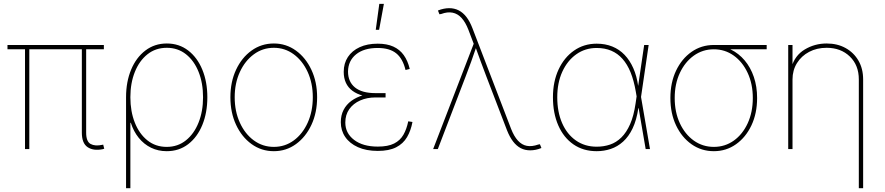

<svg xmlns="http://www.w3.org/2000/svg" viewBox="-20 -777 4613 1001"><path d="M514.6 1Q466.3 10.3 436.5 -10Q406.7 -30.3 406.7 -85.4V-530.8H429.2V-85.4Q429.2 -39.1 452.4 -26.4Q475.6 -13.7 513.7 -22Q516.6 -22.9 515.9 -22.7Q515.1 -22.5 518.1 -22.9L523.4 -1.5Q521.5 -1 519.3 -0.5Q517.1 0 514.6 1ZM110.4 0V-530.8H132.8V0ZM19 -520V-542.5H521.5V-520Z M637.2 204.1V-270Q637.2 -350.6 663.6 -413.8Q689.9 -477.1 738 -513.7Q786.1 -550.3 849.6 -550.3Q913.6 -550.3 961.2 -513.7Q1008.8 -477.1 1034.9 -413.6Q1061 -350.1 1061 -270Q1061 -189.5 1034.9 -125.7Q1008.8 -62 961.2 -25.4Q913.6 11.2 849.1 11.2Q804.7 11.2 767.6 -6.8Q730.5 -24.9 703.4 -58.3Q676.3 -91.8 662.1 -136.7H659.7V204.1ZM849.1 -11.2Q906.7 -11.2 949.2 -45.2Q991.7 -79.1 1015.1 -137.7Q1038.6 -196.3 1038.6 -270Q1038.6 -343.8 1015.4 -402.1Q992.2 -460.4 949.7 -494.1Q907.2 -527.8 849.6 -527.8Q791.5 -527.8 749 -494.1Q706.5 -460.4 683.1 -402.1Q659.7 -343.8 659.7 -270Q659.7 -196.3 682.9 -137.7Q706.1 -79.1 748.5 -45.2Q791 -11.2 849.1 -11.2Z M1407.7 11.2Q1342.8 11.2 1291.5 -25.9Q1240.2 -63 1210.7 -126.5Q1181.2 -189.9 1181.2 -270Q1181.2 -350.1 1210.7 -413.3Q1240.2 -476.6 1291.5 -513.4Q1342.8 -550.3 1407.7 -550.3Q1471.7 -550.3 1522.7 -513.4Q1573.7 -476.6 1603.5 -413.1Q1633.3 -349.6 1633.3 -270Q1633.3 -189.9 1603.8 -126.5Q1574.2 -63 1523.2 -25.9Q1472.2 11.2 1407.7 11.2ZM1407.7 -11.2Q1465.8 -11.2 1511.7 -44.9Q1557.6 -78.6 1584.2 -137.5Q1610.8 -196.3 1610.8 -270Q1610.8 -343.3 1584 -401.9Q1557.1 -460.4 1511.2 -494.1Q1465.3 -527.8 1407.7 -527.8Q1349.6 -527.8 1303.5 -493.9Q1257.3 -460 1230.5 -401.6Q1203.6 -343.3 1203.6 -270Q1203.6 -196.3 1230.5 -137.5Q1257.3 -78.6 1303.5 -44.9Q1349.6 -11.2 1407.7 -11.2Z M1949.7 9.8Q1889.2 9.8 1845.9 -9.8Q1802.7 -29.3 1779.8 -63Q1756.8 -96.7 1756.8 -140.1Q1756.8 -175.8 1771.2 -203.9Q1785.6 -231.9 1812 -251.2Q1838.4 -270.5 1874 -280.8Q1909.7 -291 1952.1 -291H1990.2V-269H1937.5Q1893.6 -269 1857.7 -253.2Q1821.8 -237.3 1801 -208Q1780.3 -178.7 1780.3 -138.2Q1780.3 -82.5 1826.2 -47.6Q1872.1 -12.7 1949.7 -12.7Q2002.9 -12.7 2034.7 -28.8Q2066.4 -44.9 2083.3 -74.5Q2100.1 -104 2108.4 -144.5L2130.4 -141.1Q2122.1 -96.2 2102.1 -62Q2082 -27.8 2045.2 -9Q2008.3 9.8 1949.7 9.8ZM1951.7 -269Q1907.7 -269 1874 -277.8Q1840.3 -286.6 1817.6 -303.5Q1794.9 -320.3 1783.4 -345.2Q1772 -370.1 1772 -402.3Q1772 -446.8 1793.7 -479.7Q1815.4 -512.7 1855.2 -531Q1895 -549.3 1949.2 -549.3Q1997.1 -549.3 2030.5 -534.2Q2064 -519 2085 -489.7Q2106 -460.4 2116.2 -417.5L2094.2 -412.1Q2080.1 -471.2 2045.7 -499Q2011.2 -526.9 1949.2 -526.9Q1877.4 -526.9 1836.4 -493.7Q1795.4 -460.4 1794.4 -404.3Q1794.4 -350.6 1830.8 -321Q1867.2 -291.5 1937.5 -291.5H1990.2V-269ZM1939 -621.6 1957.5 -756.8H1981.4L1956.5 -621.6Z M2238.3 0 2449.7 -548.8 2421.9 -622.1Q2406.7 -661.1 2386.5 -683.3Q2366.2 -705.6 2339.6 -710.9Q2313 -716.3 2280.3 -704.1L2271 -702.6L2263.2 -722.2Q2278.8 -728.5 2293.5 -731.4Q2308.1 -734.4 2321.8 -734.4Q2349.1 -734.4 2371.6 -722.9Q2394 -711.4 2411.9 -688.2Q2429.7 -665 2442.9 -630.4L2644.5 -105.5Q2659.7 -66.4 2680.2 -43.9Q2700.7 -21.5 2726.8 -16.6Q2752.9 -11.7 2786.1 -23.4L2794.9 -24.9L2802.7 -5.4Q2787.6 1 2772.7 3.9Q2757.8 6.8 2744.1 6.8Q2716.8 6.8 2694.8 -4.6Q2672.9 -16.1 2655 -39.3Q2637.2 -62.5 2623.5 -97.2L2515.6 -378.4Q2500.5 -417.5 2486.3 -456.3Q2472.2 -495.1 2458 -534.2H2463.9Q2450.7 -495.1 2436.8 -456.3Q2422.9 -417.5 2407.7 -378.4L2262.7 0Z M3090.8 11.2Q3021 11.2 2969.7 -24.2Q2918.5 -59.6 2890.6 -123.3Q2862.8 -187 2862.8 -270Q2862.8 -351.6 2892.1 -414.6Q2921.4 -477.5 2972.9 -513.4Q3024.4 -549.3 3090.8 -549.3Q3135.7 -549.3 3172.4 -534.4Q3209 -519.5 3236.3 -491Q3263.7 -462.4 3281.7 -421.6Q3299.8 -380.9 3307.1 -328.6H3313L3321.8 -272.9L3368.7 0H3346.2L3294.4 -301.3Q3284.7 -357.4 3267.6 -399.7Q3250.5 -441.9 3225.3 -470.2Q3200.2 -498.5 3166.7 -512.7Q3133.3 -526.9 3090.8 -526.9Q3030.8 -526.9 2984.4 -493.9Q2938 -460.9 2911.6 -403.1Q2885.3 -345.2 2885.3 -270Q2885.3 -193.4 2910.6 -135.3Q2936 -77.1 2982.4 -44.7Q3028.8 -12.2 3090.8 -12.2Q3127.9 -12.2 3160.4 -23.2Q3192.9 -34.2 3219.5 -60.3Q3246.1 -86.4 3265.1 -129.6Q3284.2 -172.9 3293.5 -236.8L3338.4 -542.5H3361.8L3321.8 -270L3314 -213.4H3308.1Q3298.8 -150.9 3278.3 -107.9Q3257.8 -64.9 3228.5 -38.6Q3199.2 -12.2 3164.1 -0.5Q3128.9 11.2 3090.8 11.2Z M3701.7 11.2Q3636.7 11.2 3585.4 -24.9Q3534.2 -61 3504.6 -123.5Q3475.1 -186 3475.1 -266.1Q3475.1 -346.2 3504.6 -408.4Q3534.2 -470.7 3585.4 -506.6Q3636.7 -542.5 3701.7 -542.5H3977.1V-520H3756.8H3701.7Q3643.6 -520 3597.4 -487.1Q3551.3 -454.1 3524.4 -396.7Q3497.6 -339.4 3497.6 -266.1Q3497.6 -192.4 3524.4 -134.5Q3551.3 -76.7 3597.4 -43.9Q3643.6 -11.2 3701.7 -11.2Q3759.8 -11.2 3805.7 -43.9Q3851.6 -76.7 3878.2 -134.5Q3904.8 -192.4 3904.8 -266.1Q3904.8 -339.4 3877.9 -397Q3851.1 -454.6 3805.2 -487.3Q3759.3 -520 3701.7 -520V-538.6Q3749.5 -538.6 3790.5 -518.6Q3831.5 -498.5 3862.3 -462.2Q3893.1 -425.8 3910.2 -375.7Q3927.2 -325.7 3927.2 -266.1Q3927.2 -186 3897.7 -123.5Q3868.2 -61 3817.1 -24.9Q3766.1 11.2 3701.7 11.2Z M4111.8 -362.8V0H4089.4V-542.5H4111.8V-425.3H4106Q4123.5 -487.8 4175.5 -519Q4227.5 -550.3 4289.6 -550.3Q4345.7 -550.3 4388.4 -526.6Q4431.2 -502.9 4455.6 -460.9Q4480 -418.9 4480 -362.8V204.1H4457.5V-362.8Q4457.5 -437 4410.6 -482.4Q4363.8 -527.8 4289.6 -527.8Q4238.8 -527.8 4198.5 -506.6Q4158.2 -485.4 4135 -448Q4111.8 -410.6 4111.8 -362.8Z"/></svg>

Font: Inter 16pt Thin
Style: Regular
Weight: 250
Version: Version 4.001;git-66647c0bb